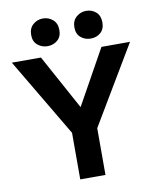

<svg xmlns="http://www.w3.org/2000/svg" viewBox="-98 -996 878 1072"><g transform="rotate(-10 341.0 -460.5)"><path d="M269 0V-264L6 -708H171L341 -397L514 -708H676L412 -265V0ZM464 -764Q431 -764 407.5 -784Q384 -804 384 -841Q384 -879 408.5 -900Q433 -921 464 -921Q497 -921 520 -900.5Q543 -880 543 -842Q543 -804 520 -784Q497 -764 464 -764ZM219 -764Q187 -764 163 -784Q139 -804 139 -841Q139 -879 163 -900Q187 -921 219 -921Q251 -921 275 -900.5Q299 -880 299 -841Q299 -804 275.5 -784Q252 -764 219 -764Z"/></g></svg>

Font: Onest
Style: Bold
Weight: 700
Designer: Dmitri Voloshin, Andrey Kudryavtsev
Foundry: Dmitri Voloshin, Andrey Kudryavtsev
Version: Version 1.000;gftools[0.9.33]